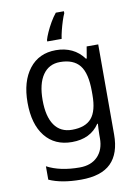

<svg xmlns="http://www.w3.org/2000/svg" viewBox="-106 -835 827 1144"><g transform="rotate(-10 307.5 -263.0)"><path d="M275 -546Q328 -546 370.5 -526Q413 -506 443 -465H448L460 -536H530V9Q530 124 471.5 182Q413 240 290 240Q172 240 97 206V125Q176 167 295 167Q364 167 403.5 126.5Q443 86 443 16V-5Q443 -17 444 -39.5Q445 -62 446 -71H442Q388 10 276 10Q172 10 113.5 -63Q55 -136 55 -267Q55 -395 113.5 -470.5Q172 -546 275 -546ZM287 -472Q220 -472 183 -418.5Q146 -365 146 -266Q146 -167 182.5 -114.5Q219 -62 289 -62Q370 -62 407 -105.5Q444 -149 444 -246V-267Q444 -377 406 -424.5Q368 -472 287 -472ZM363 -754Q355 -737 346.5 -710.5Q338 -684 331 -656Q324 -628 321 -606H234V-615Q239 -633 251 -660Q263 -687 279.5 -715.5Q296 -744 314 -766H363Z"/></g></svg>

Font: Noto Sans Mende Kikakui
Style: Regular
Weight: 400
Designer: Monotype Design Team
Foundry: Monotype Imaging Inc.
Version: Version 2.003; ttfautohint (v1.8.4.7-5d5b)